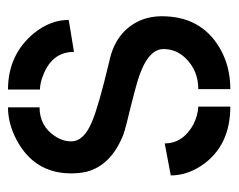

<svg xmlns="http://www.w3.org/2000/svg" viewBox="-76 -494 576 463"><g transform="rotate(-90 211.5 -263.0)"><path d="M19.5 -138.7 96.7 -153.3Q96.7 -109.4 142.6 -84Q165 -73.2 185.5 -72.3V4.9Q90.8 4.9 43.9 -63.5Q19.5 -99.6 19.5 -138.7ZM24.4 -378.9Q24.4 -467.8 105.5 -510.7Q144.5 -531.2 183.6 -531.2V-455.1Q138.7 -455.1 114.3 -418Q101.6 -399.4 101.6 -378.9Q101.6 -347.7 150.4 -328.1Q187.5 -312.5 293.9 -287.1Q360.4 -273.4 388.7 -221.7Q403.3 -194.3 403.3 -160.2Q403.3 -66.4 328.1 -21.5Q284.2 4.9 227.5 4.9V-72.3Q272.5 -72.3 302.7 -103.5Q324.2 -126 324.2 -156.2Q324.2 -195.3 247.1 -218.8Q227.5 -224.6 184.6 -235.4Q138.7 -246.1 118.2 -252.9Q43.9 -282.2 28.3 -341.8Q24.4 -359.4 24.4 -378.9ZM226.6 -454.1V-531.2Q310.5 -531.2 362.3 -468.8Q394.5 -428.7 394.5 -384.8L317.4 -372.1Q317.4 -425.8 258.8 -447.3Q241.2 -454.1 226.6 -454.1Z"/></g></svg>

Font: Post No Bills Colombo SemiBold
Style: Regular
Weight: 600
Designer: Kosala Senevirathne, Siva Puranthara, Lasantha Premarathna, Tharique Azeez
Foundry: Mooniak
Version: Version 1.220 ; ttfautohint (v1.6)